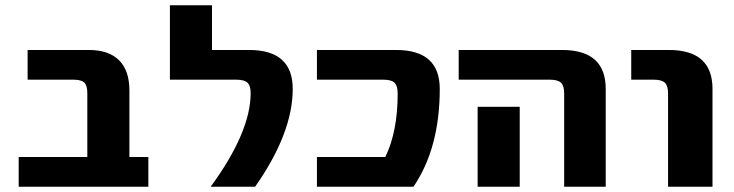

<svg xmlns="http://www.w3.org/2000/svg" viewBox="-20 -710 2790 730"><path d="M312 -356Q312 -385 300.5 -396Q289 -407 260 -407H85V-520H318Q393 -520 432.5 -481Q472 -442 472 -366V-113H544V0H51V-113H312Z M781 0Q933 -208 933 -356Q933 -384 921 -395.5Q909 -407 879 -407H626V-690H786V-520H927Q1093 -520 1093 -372Q1093 -204 950 0Z M1486 -520Q1652 -520 1652 -372Q1652 -147 1552 0H1185V-113H1445Q1492 -210 1492 -354Q1492 -384 1480 -395.5Q1468 -407 1438 -407H1185V-520Z M1956 -304V-160V0H1796V-160V-304ZM1724 -407V-520H2117Q2283 -520 2283 -372V0H2125V-354Q2125 -384 2113 -395.5Q2101 -407 2071 -407Z M2380 -407V-520H2523Q2689 -520 2689 -372V0H2520V-354Q2520 -384 2508 -395.5Q2496 -407 2466 -407Z"/></svg>

Font: M PLUS 1p ExtraBold
Style: Regular
Weight: 800
Version: Version 1.062